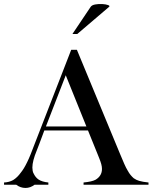

<svg xmlns="http://www.w3.org/2000/svg" viewBox="-30 -913 754 949"><path d="M383 0V-11Q425 -15 443 -25Q474 -44 474 -78Q474 -89 470.5 -102Q467 -115 460 -132L452 -152L405 -268H189L164 -201L152 -170Q130 -117 130 -85Q130 -77 131.5 -68.5Q133 -60 138 -52Q146 -36 160 -26Q178 -14 209 -11V0H141Q120 16 96 16Q71 16 50 0H-10V-11Q15 -12 35 -23Q56 -36 73 -60Q88 -78 104 -111Q112 -127 121.5 -150.5Q131 -174 143 -206L322 -667H350L563 -153Q575 -124 584 -103.5Q593 -83 601 -70Q608 -57 615.5 -48Q623 -39 631 -32Q644 -23 658 -19Q675 -14 704 -11V0ZM295 -541 197 -288H397ZM418 -879Q424 -888 441 -891Q458 -894 475.5 -893Q493 -892 504 -888Q515 -884 509 -879L352 -745H328Z"/></svg>

Font: Wachinanga
Style: Regular
Weight: 400
Designer: deFharo
Foundry: deFharo
Version: Wachinanga: Version 2.001 2013